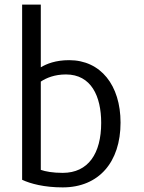

<svg xmlns="http://www.w3.org/2000/svg" viewBox="-20 -800 626 833"><path d="M419 -267C419 -134 363 -50 252 -50C209 -50 177 -56 157 -63V-446C181 -462 217 -477 266 -477C376 -477 419 -382 419 -267ZM503 -268C503 -430 417 -539 280 -539C221 -539 182 -523 157 -508V-780H76V-20C112 -3 172 13 252 13C409 13 503 -97 503 -268Z"/></svg>

Font: Repo
Style: Regular
Weight: 400
Designer: Stefan Peev
Foundry: Context Ltd
Version: Version 0.000